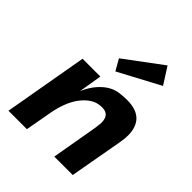

<svg xmlns="http://www.w3.org/2000/svg" viewBox="-190 -775 884 884"><g transform="rotate(45 252.0 -333.0)"><path d="M433.5 0H313.5L352 -221.5Q356 -244.5 357 -264Q357 -277.5 353 -289.5Q349 -301.5 338.5 -308.8Q328 -316 307 -316Q277.5 -316 253.2 -300.8Q229 -285.5 209.8 -260Q190.5 -234.5 177.8 -200.8Q165 -167 158.5 -130.5L135 0H15L87 -410.5H203L184 -297.5Q203 -339 224.8 -363.5Q246.5 -388 269.2 -401.2Q292 -414.5 316.8 -418Q341.5 -421.5 366.5 -421.5Q433.5 -421.5 462.5 -385Q485 -356 485 -309.5Q485 -287 480 -260ZM235 -476 204 -530.5 385.5 -665.5 437.5 -584Z"/></g></svg>

Font: Lucymar Sans SemiBold
Style: Italic
Weight: 600
Italic angle: -10°
Foundry: The League of Moveable Type (original font) / Main changes by Cristiano Sobral with portions from Mirco Monsees
Version: Version 2.00;August 30, 2020;FontCreator 13.0.0.2681 64-bit